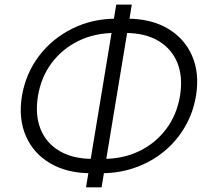

<svg xmlns="http://www.w3.org/2000/svg" viewBox="-20 -776 905 825"><path d="M370.6 -31.7Q268.6 -31.7 196.3 -74Q124 -116.2 91.3 -191.2Q58.6 -266.1 74.2 -363.3Q90.8 -460.9 147.9 -535.9Q205.1 -610.8 291 -653.3Q377 -695.8 479.5 -695.8H525.4Q628.4 -695.8 700.4 -653.6Q772.5 -611.3 805.2 -536.6Q837.9 -461.9 822.3 -364.7Q810.1 -291.5 774.4 -230.5Q738.8 -169.4 684.6 -125Q630.4 -80.6 562 -56.2Q493.7 -31.7 416.5 -31.7ZM377.9 -93.3H424.3Q509.8 -93.3 579.3 -127.2Q648.9 -161.1 694.3 -221.9Q739.7 -282.7 753.4 -363.3Q766.6 -444.8 742.4 -505.4Q718.3 -565.9 661.1 -600.1Q604 -634.3 518.6 -634.3H472.2Q387.7 -634.3 318.1 -600.6Q248.5 -566.9 202.6 -506.1Q156.7 -445.3 143.1 -363.3Q129.9 -282.2 154.3 -221.4Q178.7 -160.6 236.1 -127Q293.5 -93.3 377.9 -93.3ZM349.6 28.8 479.5 -756.3H546.4L416.5 28.8Z"/></svg>

Font: Inter 18pt Light
Style: Italic
Weight: 300
Italic angle: -9.3988°
Designer: Rasmus Andersson
Foundry: rsms
Version: Version 4.001;git-66647c0bb